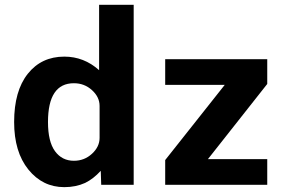

<svg xmlns="http://www.w3.org/2000/svg" viewBox="-20 -771 1208 803"><path d="M39.1 -260.7Q39.1 -390.6 96.2 -462.4Q153.3 -534.2 249 -534.2Q331.1 -534.2 394.5 -477.5V-751H539.1V2H403.3L401.4 -56.6Q370.1 -22.5 335.9 -5.9Q296.9 11.7 249 11.7Q158.2 11.7 98.6 -62Q39.1 -135.7 39.1 -260.7ZM396.5 -328.1Q396.5 -365.2 364.7 -394Q333 -422.9 289.1 -422.9Q180.7 -422.9 180.7 -260.7Q180.7 -178.7 210 -138.7Q239.3 -98.6 289.1 -98.6Q333 -98.6 364.7 -127.9Q396.5 -157.2 396.5 -194.3ZM919.9 -416H670.9V-523.4H1097.7V-419.9L849.6 -105.5H1097.7V2H670.9V-101.6Z"/></svg>

Font: Gen Shin Gothic Bold
Style: Bold
Weight: 700
Designer: [Source Han Sans]
Ryoko NISHIZUKA  (kana & ideographs); Paul D. Hunt (Latin, Greek & Cyrillic); Wenlong ZHANG  (bopomofo
Version: Version 1.002.20150607